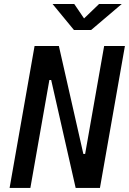

<svg xmlns="http://www.w3.org/2000/svg" viewBox="-20 -918 630 938"><path d="M349.6 0 230 -527.3H185.1L215.3 -693.4H267.6L387.2 -166H411.6L381.3 0ZM26.9 0 148.9 -693.4H250.5L128.4 0ZM366.7 0 488.8 -693.4H590.3L468.3 0ZM341.3 -771.5 236.8 -898.4H342.8L394.5 -822.3H384.8L463.9 -898.4H574.7L425.3 -771.5Z"/></svg>

Font: Cascadia Mono NF
Style: Italic
Weight: 400
Italic angle: -10°
Monospace: yes
Designer: Aaron Bell
Foundry: Saja Typeworks
Version: Version 2404.023